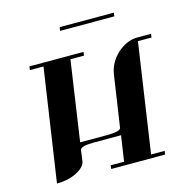

<svg xmlns="http://www.w3.org/2000/svg" viewBox="-112 -875 956 982"><g transform="rotate(-15 366.5 -384.5)"><path d="M69.8 0 158.2 -596.2H85.9L88.9 -615.2H375L373 -596.2H300.8L238.8 -172.9H381.8Q452.1 -172.9 455.1 -191.9L495.1 -460.9Q503.9 -523.9 553.2 -569.8Q604 -615.2 661.1 -615.2H732.9L730 -596.2H658.2L573.2 -19H645L642.1 0H356.9L358.9 -19H430.2L450.2 -153.8H308.1Q235.8 -153.8 232.9 -133.8L225.1 -77.1Q220.7 -46.4 174.8 -22.9Q129.9 0 69.8 0ZM287.1 -750 290 -769H577.1L574.2 -750Z"/></g></svg>

Font: Hjet
Style: Italic
Weight: 400
Designer: T. Christopher White
Version: Version 1.2